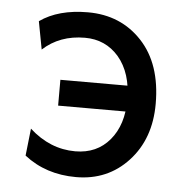

<svg xmlns="http://www.w3.org/2000/svg" viewBox="-44 -565 607 622"><g transform="rotate(5 259.5 -254.5)"><path d="M451.7 -212.9H147.5V-296.9H451.7ZM225.1 12.7Q127 12.7 56.6 -42.5L66.4 -130.9Q133.3 -70.3 215.3 -70.3Q285.6 -70.3 327.4 -120.1Q369.1 -169.9 369.1 -251.5Q369.1 -338.4 325.2 -390.1Q282.2 -439.5 215.3 -439.5Q133.3 -439.5 78.6 -389.2L61.5 -480Q121.6 -522.5 217.8 -522.5Q324.7 -522.5 393.3 -449.2Q461.9 -376 461.9 -246.1Q461.9 -132.3 395 -59.8Q328.1 12.7 225.1 12.7Z"/></g></svg>

Font: Cadman
Style: Regular
Weight: 400
Designer: Paul James MIller
Foundry: High-Logic / Made with FontCreator
Version: Version 2.114;March 28, 2021;FontCreator 13.0.0.2683 64-bit